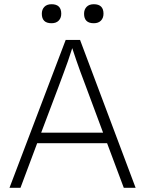

<svg xmlns="http://www.w3.org/2000/svg" viewBox="-20 -889 687 909"><path d="M25 0 291 -700H359L622 0H566L487 -211H156L77 0ZM257 -478 175 -261H468L385 -484Q371 -521 361 -548Q351 -575 342 -601.5Q333 -628 322 -661Q311 -626 301.5 -599Q292 -572 281.5 -544Q271 -516 257 -478ZM424 -779Q378 -779 378 -824Q378 -844 390 -856.5Q402 -869 424 -869Q470 -869 470 -824Q470 -804 458 -791.5Q446 -779 424 -779ZM224 -779Q178 -779 178 -824Q178 -844 190 -856.5Q202 -869 224 -869Q270 -869 270 -824Q270 -804 258 -791.5Q246 -779 224 -779Z"/></svg>

Font: Lexend ExtraLight
Style: Regular
Weight: 200
Designer: Bonnie Shaver-Troup, Thomas Jockin
Foundry: Lexend
Version: Version 1.007; ttfautohint (v1.8.3)